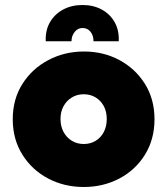

<svg xmlns="http://www.w3.org/2000/svg" viewBox="-20 -736 669 768"><path d="M310 -716Q354 -716 387.5 -697.5Q421 -679 439 -646.5Q457 -614 455 -571H354Q354 -594 342 -609Q330 -624 310 -624Q291 -624 278.5 -608Q266 -592 266 -571H163Q161 -614 179.5 -646.5Q198 -679 232 -697.5Q266 -716 310 -716ZM315 12Q237 12 172.5 -22Q108 -56 69.5 -117.5Q31 -179 31 -259Q31 -339 69.5 -400Q108 -461 173 -495.5Q238 -530 316 -530Q394 -530 458 -495.5Q522 -461 560 -400Q598 -339 598 -259Q598 -179 560 -117.5Q522 -56 457.5 -22Q393 12 315 12ZM315 -160Q342 -160 363 -173Q384 -186 395.5 -208.5Q407 -231 407 -260Q407 -289 395.5 -311Q384 -333 363 -346Q342 -359 315 -359Q288 -359 267 -346Q246 -333 234 -311Q222 -289 222 -260Q222 -231 234 -208.5Q246 -186 267 -173Q288 -160 315 -160Z"/></svg>

Font: MuseoModerno Thin Black
Style: Regular
Weight: 900
Version: Version 1.002